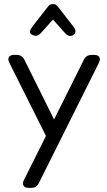

<svg xmlns="http://www.w3.org/2000/svg" viewBox="-20 -704 515 924"><path d="M293 -544.9 234.9 -609.9 175.8 -543.9Q155.8 -522.5 130.9 -539.1Q115.7 -549.8 136.2 -576.2L205.1 -665Q207 -667 210 -670.9Q212.9 -674.8 214.1 -676Q215.3 -677.2 217.8 -679.4Q220.2 -681.6 222.2 -682.1Q224.1 -682.6 227.3 -683.3Q230.5 -684.1 234.9 -684.1Q239.7 -684.1 243.2 -683.6Q246.6 -683.1 249.5 -680.9Q252.4 -678.7 253.7 -677.5Q254.9 -676.3 258.5 -671.9Q262.2 -667.5 264.2 -665L333 -576.2Q353.5 -549.8 333 -536.1Q312.5 -522.5 293 -544.9ZM456.1 -401.9 167 176.8Q155.8 200.2 128.9 200.2H118.2Q99.6 200.2 93.3 189.5Q86.9 178.7 95.2 162.1L201.2 -49.8L24.9 -401.9Q16.6 -418.5 22.9 -429.2Q29.3 -439.9 47.9 -439.9H59.1Q85.9 -439.9 97.2 -417L240.2 -128.9L383.8 -417Q395 -439.9 421.9 -439.9H433.1Q451.7 -439.9 458 -429.2Q464.4 -418.5 456.1 -401.9Z"/></svg>

Font: Arcon Rounded-
Style: Regular
Weight: 400
Designer: M. Zarth
Foundry: martin zarth - visuelle & digitale kommunikation
Version: Version 1.110;PS 001.110;hotconv 1.0.70;makeotf.lib2.5.58329